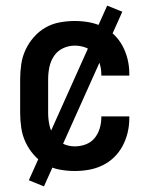

<svg xmlns="http://www.w3.org/2000/svg" viewBox="-20 -603 540 686"><path d="M247 8Q220 8 193 3Q166 -2 142.5 -15.5Q119 -29 101 -49.5Q83 -70 71.5 -94.5Q60 -119 56 -146Q52 -173 52 -200V-320Q52 -347 56 -374Q60 -401 71.5 -425.5Q83 -450 101 -470.5Q119 -491 142.5 -504.5Q166 -518 193 -523Q220 -528 247 -528Q273 -528 298 -523.5Q323 -519 346 -508Q369 -497 387.5 -479Q406 -461 418 -438.5Q430 -416 436 -391Q442 -366 442 -340V-333H342V-337Q342 -357 336 -376.5Q330 -396 317.5 -411Q305 -426 286 -433Q267 -440 247 -440Q225 -440 205 -430.5Q185 -421 173 -403Q161 -385 156.5 -363.5Q152 -342 152 -320V-200Q152 -178 156.5 -156.5Q161 -135 173 -117Q185 -99 205 -89.5Q225 -80 247 -80Q267 -80 286 -87Q305 -94 317.5 -109Q330 -124 336 -143.5Q342 -163 342 -183V-187H442V-180Q442 -154 436 -129Q430 -104 418 -81.5Q406 -59 387.5 -41Q369 -23 346 -12Q323 -1 298 3.5Q273 8 247 8ZM137 63 83 41 363 -583 417 -561Z"/></svg>

Font: Iosevka Semibold
Style: Regular
Weight: 600
Monospace: yes
Designer: Belleve Invis
Foundry: Belleve Invis
Version: Version 33.2.3; ttfautohint (v1.8.4)